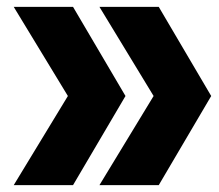

<svg xmlns="http://www.w3.org/2000/svg" viewBox="-20 -540 640 560"><path d="M443 0H270L428 -260L270 -520H443L596 -260ZM193 0H20L178 -260L20 -520H193L346 -260Z"/></svg>

Font: M PLUS 2 Thin Black
Style: Regular
Weight: 900
Version: Version 1.001